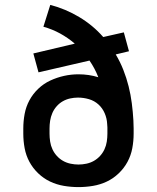

<svg xmlns="http://www.w3.org/2000/svg" viewBox="-20 -755 640 783"><path d="M300 8Q270 8 240.5 3Q211 -2 184.5 -14.5Q158 -27 136 -48Q114 -69 100 -95Q86 -121 80.5 -150.5Q75 -180 75 -210V-231Q75 -261 80.5 -290.5Q86 -320 100 -346Q114 -372 136 -393Q158 -414 185 -426.5Q212 -439 241 -445.5Q270 -452 300 -452Q321 -452 341.5 -449Q362 -446 381 -440Q374 -458 365 -475Q356 -492 345 -508L137 -460L116 -537L285 -577Q257 -601 225 -618.5Q193 -636 157 -646L185 -735Q247 -719 303 -685.5Q359 -652 401 -604L485 -623L506 -546L452 -533Q470 -503 483 -470Q496 -437 504.5 -403Q513 -369 517.5 -334Q522 -299 524 -264Q524 -256 524.5 -247.5Q525 -239 525 -231V-210Q525 -180 519.5 -150.5Q514 -121 500 -95Q486 -69 464 -48Q442 -27 415.5 -14.5Q389 -2 359.5 3Q330 8 300 8ZM300 -84Q316 -84 332.5 -87.5Q349 -91 363 -99Q377 -107 388 -119Q399 -131 406 -146Q413 -161 415.5 -177.5Q418 -194 418 -210V-221Q418 -228 418 -235.5Q418 -243 417 -250Q416 -272 407 -293Q398 -314 381.5 -329Q365 -344 343 -350.5Q321 -357 298 -357Q282 -357 266 -353.5Q250 -350 236 -342Q222 -334 211 -321.5Q200 -309 193.5 -294Q187 -279 184.5 -263Q182 -247 182 -231V-210Q182 -194 184.5 -177.5Q187 -161 194 -146Q201 -131 212 -119Q223 -107 237 -99Q251 -91 267.5 -87.5Q284 -84 300 -84Z"/></svg>

Font: Iosevka Custom SmBdEx
Style: Regular
Weight: 600
Width: 7
Monospace: yes
Designer: Belleve Invis
Foundry: Belleve Invis
Version: Version 11.2.4; ttfautohint (v1.8.4)